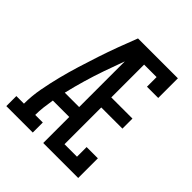

<svg xmlns="http://www.w3.org/2000/svg" viewBox="-200 -868 1001 1001"><g transform="rotate(45 300.0 -367.5)"><path d="M7 0V-74H63Q63 -131 73.5 -187.5Q84 -244 98 -299.5Q112 -355 129 -410Q146 -465 164 -519.5Q182 -574 202 -628Q222 -682 243 -735H279V-722L320 -708Q277 -600 238.5 -489.5Q200 -379 173 -265H279V-192H158Q153 -162 149.5 -132.5Q146 -103 146 -74H202V0ZM279 0V-735H537V-590H454V-661H362V-419H518V-345H362V-74H454V-145H537V0Z"/></g></svg>

Font: Iosevka Curly Slab Extended
Style: Regular
Weight: 400
Width: 7
Monospace: yes
Designer: Belleve Invis
Foundry: Belleve Invis
Version: Version 11.1.0; ttfautohint (v1.8.3)